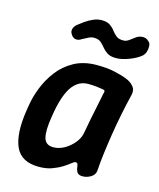

<svg xmlns="http://www.w3.org/2000/svg" viewBox="-111 -799 738 891"><g transform="rotate(15 258.5 -353.5)"><path d="M160 13Q75 13 47.5 -48.5Q20 -110 38 -225L42 -250Q48 -290 65.5 -335.5Q83 -381 113.5 -421.5Q144 -462 190 -487.5Q236 -513 299 -513Q348 -513 383 -505.5Q418 -498 446 -487Q467 -479 481.5 -462.5Q496 -446 490 -421Q478 -372 467.5 -319.5Q457 -267 449 -216Q441 -165 435.5 -120.5Q430 -76 428 -42Q427 -21 408 -9Q389 3 368 3Q351 3 344 -4.5Q337 -12 334 -27Q333 -39 330.5 -45.5Q328 -52 320 -52Q314 -52 302 -42Q290 -32 270 -19.5Q250 -7 223 3Q196 13 160 13ZM202 -92Q228 -92 254 -106.5Q280 -121 300 -145.5Q320 -170 324 -200Q330 -233 336 -264.5Q342 -296 349 -327.5Q356 -359 362 -392Q369 -410 356 -411Q346 -413 326 -415.5Q306 -418 283 -418Q253 -418 231 -401.5Q209 -385 195.5 -358.5Q182 -332 174 -303Q166 -274 162 -250L158 -225Q147 -158 155.5 -125Q164 -92 202 -92ZM150 -620Q142 -630 144.5 -643Q147 -656 159 -667Q171 -677 188.5 -689.5Q206 -702 226.5 -711Q247 -720 267 -720Q293 -720 307.5 -710Q322 -700 331.5 -687Q341 -674 353.5 -664Q366 -654 390 -655Q402 -655 417 -666.5Q432 -678 442 -685Q456 -694 472 -694Q488 -694 498 -684L503 -680Q510 -673 510.5 -659Q511 -645 506.5 -632Q502 -619 493 -611Q473 -594 438 -580.5Q403 -567 375 -567Q348 -567 333 -577Q318 -587 308 -599.5Q298 -612 286.5 -622Q275 -632 253 -632Q241 -632 227 -625Q213 -618 200 -611Q187 -602 174.5 -603Q162 -604 153 -615Z"/></g></svg>

Font: Winky Sans Medium
Style: Italic
Weight: 500
Italic angle: -8.97852°
Designer: Simon Atzbach
Foundry: typofactur
Version: Version 1.205